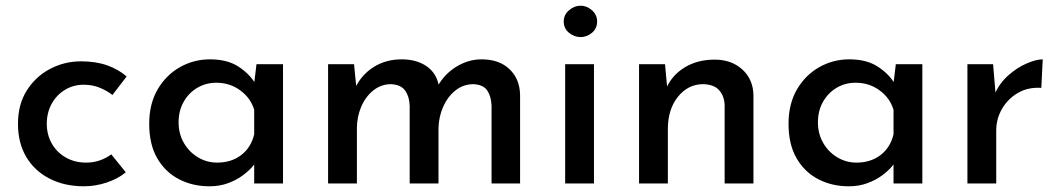

<svg xmlns="http://www.w3.org/2000/svg" viewBox="-20 -643 3713 673"><path d="M421 -39Q393 -16 353.5 -3Q314 10 274 10Q206 10 153.5 -17Q101 -44 72 -93Q43 -142 43 -209Q43 -277 74 -326Q105 -375 155.5 -401.5Q206 -428 264 -428Q316 -428 355.5 -414Q395 -400 424 -375L374 -310Q357 -324 331 -335Q305 -346 273 -346Q237 -346 207.5 -328Q178 -310 161 -279Q144 -248 144 -209Q144 -171 161.5 -140Q179 -109 210.5 -91Q242 -73 282 -73Q308 -73 330.5 -81Q353 -89 370 -102Z M714 10Q655 10 607 -15Q559 -40 531 -88.5Q503 -137 503 -209Q503 -279 532.5 -329.5Q562 -380 610.5 -407.5Q659 -435 716 -435Q776 -435 815 -410Q854 -385 875 -350L869 -334L879 -418H972V0H871V-106L881 -81Q877 -73 864 -58Q851 -43 830 -27.5Q809 -12 779.5 -1Q750 10 714 10ZM741 -73Q791 -73 825.5 -99.5Q860 -126 871 -172V-258Q859 -299 822.5 -326Q786 -353 738 -353Q702 -353 672 -335.5Q642 -318 624 -286.5Q606 -255 606 -214Q606 -174 624.5 -142Q643 -110 674 -91.5Q705 -73 741 -73Z M1221 -418 1230 -327 1225 -335Q1248 -382 1290.5 -408.5Q1333 -435 1388 -435Q1440 -435 1475 -411Q1510 -387 1518 -343L1513 -339Q1538 -384 1580 -409.5Q1622 -435 1668 -435Q1730 -435 1766 -400.5Q1802 -366 1803 -310V0H1703V-272Q1702 -304 1688.5 -325Q1675 -346 1640 -348Q1604 -348 1576.5 -326Q1549 -304 1533.5 -269Q1518 -234 1517 -194V0H1416V-272Q1415 -304 1400.5 -325Q1386 -346 1351 -348Q1316 -348 1288.5 -326Q1261 -304 1246 -268.5Q1231 -233 1231 -193V0H1130V-418Z M1961 -418H2062V0H1961ZM1956 -568Q1956 -591 1974.5 -607Q1993 -623 2015 -623Q2037 -623 2055 -607Q2073 -591 2073 -568Q2073 -543 2055 -528Q2037 -513 2015 -513Q1993 -513 1974.5 -528Q1956 -543 1956 -568Z M2311 -418 2320 -321 2316 -335Q2336 -380 2380.5 -407Q2425 -434 2485 -434Q2544 -434 2582 -399.5Q2620 -365 2621 -309V0H2520V-274Q2519 -306 2501 -326.5Q2483 -347 2445 -348Q2392 -348 2356.5 -304Q2321 -260 2321 -191V0H2220V-418Z M2955 10Q2896 10 2848 -15Q2800 -40 2772 -88.5Q2744 -137 2744 -209Q2744 -279 2773.5 -329.5Q2803 -380 2851.5 -407.5Q2900 -435 2957 -435Q3017 -435 3056 -410Q3095 -385 3116 -350L3110 -334L3120 -418H3213V0H3112V-106L3122 -81Q3118 -73 3105 -58Q3092 -43 3071 -27.5Q3050 -12 3020.5 -1Q2991 10 2955 10ZM2982 -73Q3032 -73 3066.5 -99.5Q3101 -126 3112 -172V-258Q3100 -299 3063.5 -326Q3027 -353 2979 -353Q2943 -353 2913 -335.5Q2883 -318 2865 -286.5Q2847 -255 2847 -214Q2847 -174 2865.5 -142Q2884 -110 2915 -91.5Q2946 -73 2982 -73Z M3461 -418 3471 -298 3467 -314Q3484 -352 3514.5 -379Q3545 -406 3578.5 -420.5Q3612 -435 3635 -435L3630 -335Q3583 -338 3547.5 -317Q3512 -296 3492 -261Q3472 -226 3472 -186V0H3371V-418Z"/></svg>

Font: Reem Kufi Fun
Style: Regular
Weight: 400
Designer: Khaled Hosny
Version: Version 1.005